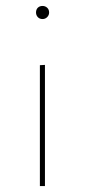

<svg xmlns="http://www.w3.org/2000/svg" viewBox="-20 -625 285 645"><path d="M101 -583Q101 -593 107 -599Q113 -605 123 -605Q132 -605 138.5 -599Q145 -593 145 -583Q145 -574 138.5 -567.5Q132 -561 123 -561Q113 -561 107 -567.5Q101 -574 101 -583ZM114 -406 131 -407V0H114Z"/></svg>

Font: Ysabeau Infant Thin
Style: Regular
Weight: 200
Designer: Christian Thalmann (Catharsis Fonts)
Version: Version 0.003